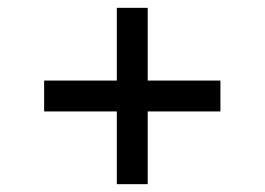

<svg xmlns="http://www.w3.org/2000/svg" viewBox="-20 -533 682 495"><path d="M281.2 -58.2V-245.7H93.8V-325.3H281.2V-512.8H360.8V-325.3H548.3V-245.7H360.8V-58.2Z"/></svg>

Font: Inter UI
Style: Regular
Weight: 400
Designer: Rasmus Andersson
Foundry: rsms
Version: 3.2;8d6f07862